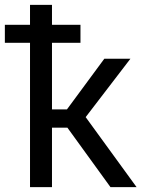

<svg xmlns="http://www.w3.org/2000/svg" viewBox="-42 -770 582 790"><path d="M412.6 0 235.4 -244.6H171.9V0H81.5V-593.8H-22V-668H81.5V-750H171.9V-668H289.1V-593.8H171.9V-319.8H233.4L387.2 -528.3H494.6L310.5 -288.1L520 0Z"/></svg>

Font: Roboto21382017
Style: Regular
Weight: 400
Designer: Christian Robertson
Foundry: Google
Version: Version 2.138; 2017